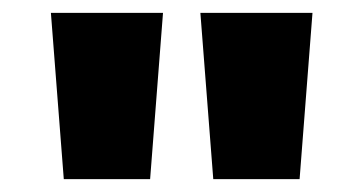

<svg xmlns="http://www.w3.org/2000/svg" viewBox="-20 -734 564 298"><path d="M233 -714 213 -456H79L59 -714ZM465 -714 445 -456H311L291 -714Z"/></svg>

Font: Noto Sans Lao Black
Style: Regular
Weight: 900
Designer: Monotype Design Team
Foundry: Monotype Imaging Inc.
Version: Version 2.003; ttfautohint (v1.8.4.7-5d5b)